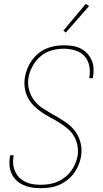

<svg xmlns="http://www.w3.org/2000/svg" viewBox="-20 -981 540 1009"><path d="M194 8Q170 8 147.5 4.5Q125 1 104.5 -8Q84 -17 67.5 -32Q51 -47 41.5 -67Q32 -87 30 -110.5Q28 -134 32 -157L33 -165H52L51 -158Q47 -137 49.5 -116.5Q52 -96 60.5 -78Q69 -60 83 -46.5Q97 -33 115 -24.5Q133 -16 153.5 -13Q174 -10 195 -10Q216 -10 238.5 -13.5Q261 -17 281 -25.5Q301 -34 320 -48.5Q339 -63 352.5 -81Q366 -99 375 -120Q384 -141 388 -162Q392 -191 386.5 -218Q381 -245 367.5 -267.5Q354 -290 333 -307Q312 -324 289.5 -338Q267 -352 243 -364.5Q219 -377 197.5 -392Q176 -407 157 -426Q138 -445 126 -468.5Q114 -492 110 -520Q106 -548 111 -576Q115 -599 124 -621.5Q133 -644 147.5 -664Q162 -684 181.5 -700Q201 -716 223 -725.5Q245 -735 269 -739Q293 -743 315 -743Q339 -743 361.5 -739.5Q384 -736 403 -726.5Q422 -717 437 -701.5Q452 -686 461 -666Q470 -646 471.5 -623.5Q473 -601 469 -578L468 -570H449L450 -577Q455 -608 448.5 -637.5Q442 -667 422.5 -687.5Q403 -708 374 -716.5Q345 -725 314 -725Q283 -725 251 -716Q219 -707 193.5 -685.5Q168 -664 151.5 -634Q135 -604 130 -574Q124 -540 133 -508Q142 -476 161 -451.5Q180 -427 207.5 -410Q235 -393 262 -377H263Q293 -360 322.5 -340.5Q352 -321 373 -294Q394 -267 403 -232Q412 -197 406 -159Q402 -136 392.5 -113Q383 -90 368 -70Q353 -50 332.5 -34Q312 -18 289 -8.5Q266 1 241.5 4.5Q217 8 194 8ZM326 -810 313 -820 431 -961 448 -949Z"/></svg>

Font: Iosevka Thin
Style: Italic
Weight: 100
Italic angle: -9°
Monospace: yes
Designer: Belleve Invis
Foundry: Belleve Invis
Version: Version 32.5.0; ttfautohint (v1.8.4)